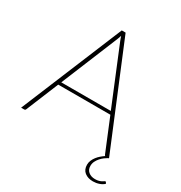

<svg xmlns="http://www.w3.org/2000/svg" viewBox="-199 -844 1084 1151"><g transform="rotate(30 343.0 -268.0)"><path d="M676.5 129.5Q679.5 129.5 681.5 132.5L686.5 141Q673.5 153.5 653.2 160.5Q633 167.5 611 167.5Q576 167.5 553.5 149.8Q531 132 531 98Q531 82 537.2 67.5Q543.5 53 553.2 40.5Q563 28 575.2 17.5Q587.5 7 599.5 -1Q595.5 -3.5 594 -8.5L502.5 -231H141.5L50 -8.5Q47.5 0 38.5 0H18L309 -703H335.5L626.5 0H622.5Q612.5 5.5 600.2 14.5Q588 23.5 577.2 35.5Q566.5 47.5 559.2 62.2Q552 77 552 94Q552 120.5 570 135Q588 149.5 615 149.5Q630.5 149.5 641 146.5Q651.5 143.5 658.5 139.8Q665.5 136 669.8 132.8Q674 129.5 676.5 129.5ZM150.5 -252H493.5L332.5 -643.5Q330 -650.5 327.2 -657.5Q324.5 -664.5 322 -673Q319.5 -664.5 316.8 -657.5Q314 -650.5 311.5 -643.5Z"/></g></svg>

Font: Lato Thin
Style: Regular
Weight: 200
Designer: Lukasz Dziedzic
Foundry: tyPoland Lukasz Dziedzic
Version: Version 2.007; 2014-02-27